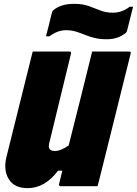

<svg xmlns="http://www.w3.org/2000/svg" viewBox="-20 -968 712 998"><path d="M124 10Q53 10 24.5 -38.5Q-4 -87 15 -158Q43 -268 70 -379Q97 -490 125 -600Q131 -625 137.5 -650Q144 -675 150 -700H341Q351 -700 349 -689Q321 -574 293 -459Q265 -344 237 -228Q224 -183 265 -183Q296 -183 337 -212Q368 -334 398.5 -456Q429 -578 459 -700H651Q663 -700 659 -689L515 -110Q508 -80 500.5 -52Q493 -24 487 0H295Q290 0 288 -3.5Q286 -7 287 -11Q295 -45 304 -81H282Q213 10 124 10ZM567 -902Q614 -902 654 -933H672Q665 -908 657 -874.5Q649 -841 643 -818Q641 -809 639 -804Q637 -799 630 -794Q612 -780 588.5 -772Q565 -764 535 -764Q498 -764 470.5 -771Q443 -778 420 -787.5Q397 -797 374 -804Q351 -811 324 -811Q278 -811 237 -779H219Q226 -805 234 -837.5Q242 -870 248 -895Q250 -903 252 -908Q254 -913 261 -918Q279 -932 304.5 -940Q330 -948 365 -948Q410 -948 441.5 -936.5Q473 -925 502 -913.5Q531 -902 567 -902Z"/></svg>

Font: Recursive Mn Lnr St Blk
Style: Italic
Weight: 900
Italic angle: -15°
Monospace: yes
Version: Version 1.079;hotconv 1.0.112;makeotfexe 2.5.65598; ttfautoh